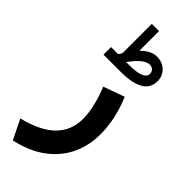

<svg xmlns="http://www.w3.org/2000/svg" viewBox="-335 -696 993 993"><g transform="rotate(45 162.0 -199.5)"><path d="M89.8 -433.1Q93.3 -438.5 96.4 -443.6Q99.6 -448.7 102.1 -453.1V-667H154.8V-523.4Q174.3 -543 195.8 -554.7Q217.3 -566.4 241.2 -566.4Q281.2 -566.4 307.1 -541.3Q333 -516.1 333 -478Q332.5 -426.8 289.6 -402.3Q246.6 -377.9 167 -377.9H37.6V-433.1ZM166.5 -433.6Q227.1 -433.6 252.7 -445.3Q278.3 -457 278.3 -476.6Q278.3 -491.7 269 -501.2Q259.8 -510.7 243.7 -510.7Q222.7 -510.7 198 -490.2Q173.3 -469.7 147.9 -433.1ZM269.5 -301.3Q292.5 -248.5 305.4 -190.2Q318.4 -131.8 318.4 -74.7Q318.4 5.4 286.4 74.7Q254.4 144 188.5 194.3Q122.6 244.6 20 267.6L-33.2 159.7Q85.4 130.4 141.8 73.5Q198.2 16.6 198.2 -66.9Q198.2 -110.8 185.8 -162.1Q173.3 -213.4 153.8 -259.8Z"/></g></svg>

Font: Vazir WOL-UI
Style: Bold-WOL-UI
Weight: 700
Designer: Saber Rastikerdar
Foundry: Saber Rastikerdar
Version: Version 30.1.0